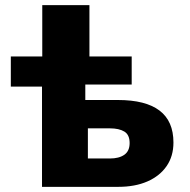

<svg xmlns="http://www.w3.org/2000/svg" viewBox="-20 -725 738 745"><path d="M143 0V-389H22V-506H144V-705H327V-506H491V-397H311V-337H437Q545 -337 599 -296Q653 -255 653 -172Q653 -119 626.5 -80.5Q600 -42 552 -21Q504 0 439 0ZM321 -110H406Q442 -110 462.5 -124.5Q483 -139 483 -170Q483 -202 462.5 -214.5Q442 -227 406 -227H321Z"/></svg>

Font: Nunito Sans 7pt SemiCondensed Black
Style: Regular
Weight: 900
Width: 4
Designer: Vernon Adams
Foundry: Vernon Adams
Version: Version 3.101;gftools[0.9.27]